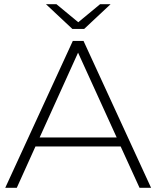

<svg xmlns="http://www.w3.org/2000/svg" viewBox="-20 -895 745 915"><path d="M60 0 149 -197H555L645 0H700L378 -700H327L5 0ZM352 -644 536 -240H169ZM199 -875 325 -757H381L507 -875H457L353 -789L249 -875Z"/></svg>

Font: Montserrat Light
Style: Regular
Weight: 300
Designer: Julieta Ulanovsky
Foundry: Julieta Ulanovsky
Version: Version 7.200